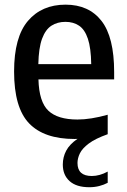

<svg xmlns="http://www.w3.org/2000/svg" viewBox="-20 -572 530 804"><path d="M354 212Q300 212 271.5 186.5Q243 161 243 117Q243 86 257.2 59Q271.5 32 304.5 9.5Q298 10 292.5 10Q164.5 10 101.8 -55.5Q39 -121 39 -272.5Q39 -416.5 97 -484.5Q155 -552.5 254.5 -552.5Q352 -552.5 405 -484.5Q458 -416.5 458 -270V-239.5H141Q143.5 -145.5 182.5 -108.5Q221.5 -71.5 304.5 -71.5Q359.5 -71.5 431 -91.5V-10Q379 8.5 351.8 29Q324.5 49.5 314.5 70.2Q304.5 91 304.5 110.5Q304.5 165 364.5 165Q397 165 431 146.5V193.5Q415 202 395.5 207Q376 212 354 212ZM254 -480.5Q220.5 -480.5 195.5 -464.5Q170.5 -448.5 156.2 -410Q142 -371.5 140.5 -303.5H362Q361 -371 348 -409.8Q335 -448.5 311 -464.5Q287 -480.5 254 -480.5Z"/></svg>

Font: Encode Sans SmCnd Md
Style: Regular
Weight: 500
Width: 4
Designer: Multiple Designers
Foundry: Impallari Type
Version: Version 3.002; ttfautohint (v1.8.3) -l 8 -r 50 -G 200 -x 14 